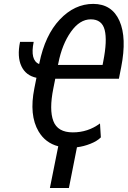

<svg xmlns="http://www.w3.org/2000/svg" viewBox="-20 -740 649 977"><path d="M441.9 -641.6Q385.7 -641.6 340.8 -578.1Q295.9 -514.6 276.9 -418.5L274.9 -409.7H502L505.4 -427.2Q526.4 -533.2 512.7 -587.4Q499 -641.6 441.9 -641.6ZM488.8 -111.8 493.2 -41Q474.6 -22 439.9 -8.3Q405.3 5.4 371.6 9.3L330.6 216.8H233.9L276.4 4.4Q210.9 -12.7 176.3 -71.3Q127.4 -154.3 154.8 -290.5L165.5 -344.2Q111.3 -355.5 88.9 -403.3Q66.4 -451.2 82 -526.9H151.4Q132.3 -433.1 179.2 -414.1L180.2 -418.5Q209 -561 284.2 -640.6Q359.4 -720.2 454.6 -720.2Q549.8 -719.7 587.9 -633.8Q626 -547.9 596.7 -398.4L585 -339.4H261.2L251.5 -290.5Q229.5 -181.6 251.5 -124Q273.4 -66.4 350.6 -66.4Q427.7 -66.4 488.8 -111.8Z"/></svg>

Font: RobotoCondensed-Italic
Style: Italic
Weight: 400
Designer: Google
Version: Version 1.200311; 2013